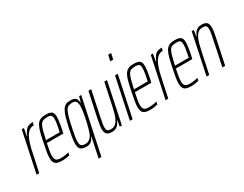

<svg xmlns="http://www.w3.org/2000/svg" viewBox="-94 -1325 2656 2093"><g transform="rotate(-30 1234.0 -278.5)"><path d="M0 0 108 -510H135L119 -417H123Q140 -459 158.5 -481Q177 -503 199.5 -510.5Q222 -518 251 -518L243 -482Q211 -482 187 -465.5Q163 -449 145 -419.5Q127 -390 113.5 -349Q100 -308 89 -259L34 0Z M321 8Q283 8 259 -0.5Q235 -9 224 -30Q213 -51 213 -86Q213 -115 219.5 -156Q226 -197 238 -254Q253 -329 266 -379.5Q279 -430 296.5 -460.5Q314 -491 341 -504.5Q368 -518 412 -518Q447 -518 468 -510.5Q489 -503 498.5 -486Q508 -469 508 -439Q508 -419 504.5 -390Q501 -361 495 -327Q489 -293 480 -256L477 -243H270Q259 -192 253 -155Q247 -118 247 -92Q247 -66 255 -51Q263 -36 279.5 -30Q296 -24 322 -24Q338 -24 356 -26Q374 -28 391.5 -31Q409 -34 422 -38L415 -5Q405 -2 389 1Q373 4 355.5 6Q338 8 321 8ZM277 -275H450L456 -304Q462 -333 468 -367Q474 -401 474 -429Q474 -455 467 -467Q460 -479 446.5 -482.5Q433 -486 414 -486Q382 -486 362 -478.5Q342 -471 328.5 -449Q315 -427 303.5 -385.5Q292 -344 277 -275Z M674 186 726 -61H722Q712 -38 698.5 -22.5Q685 -7 668 0.5Q651 8 630 8Q596 8 574 0Q552 -8 542 -27.5Q532 -47 532 -81Q532 -110 538.5 -153.5Q545 -197 557 -255Q574 -335 589.5 -386.5Q605 -438 622.5 -466.5Q640 -495 663.5 -506.5Q687 -518 721 -518Q741 -518 760.5 -513.5Q780 -509 793.5 -492Q807 -475 806 -439H810L830 -510H856L709 186ZM631 -24Q652 -24 670.5 -33.5Q689 -43 703.5 -61.5Q718 -80 727 -107Q735 -131 744 -161.5Q753 -192 760.5 -226.5Q768 -261 774.5 -295Q781 -329 784.5 -359Q788 -389 788 -412Q788 -450 774.5 -468Q761 -486 731 -486Q702 -486 682.5 -478Q663 -470 648.5 -446.5Q634 -423 621 -377Q608 -331 592 -255Q579 -195 572.5 -154Q566 -113 566 -87Q566 -61 573 -47.5Q580 -34 594.5 -29Q609 -24 631 -24Z M948 8Q919 8 900 0Q881 -8 872 -26.5Q863 -45 863 -75Q863 -96 867.5 -125Q872 -154 879 -190L947 -510H982L916 -195Q908 -155 903 -126.5Q898 -98 898 -78Q898 -56 903.5 -44Q909 -32 922 -28Q935 -24 955 -24Q988 -24 1010 -43Q1032 -62 1047 -94Q1062 -126 1072 -165.5Q1082 -205 1091 -246L1147 -510H1181L1074 0H1047L1059 -73H1055Q1047 -53 1034 -34.5Q1021 -16 1000.5 -4Q980 8 948 8Z M1314 -669 1330 -743H1367L1351 -669ZM1175 0 1282 -510H1317L1209 0Z M1429 8Q1391 8 1367 -0.5Q1343 -9 1332 -30Q1321 -51 1321 -86Q1321 -115 1327.5 -156Q1334 -197 1346 -254Q1361 -329 1374 -379.5Q1387 -430 1404.5 -460.5Q1422 -491 1449 -504.5Q1476 -518 1520 -518Q1555 -518 1576 -510.5Q1597 -503 1606.5 -486Q1616 -469 1616 -439Q1616 -419 1612.5 -390Q1609 -361 1603 -327Q1597 -293 1588 -256L1585 -243H1378Q1367 -192 1361 -155Q1355 -118 1355 -92Q1355 -66 1363 -51Q1371 -36 1387.5 -30Q1404 -24 1430 -24Q1446 -24 1464 -26Q1482 -28 1499.5 -31Q1517 -34 1530 -38L1523 -5Q1513 -2 1497 1Q1481 4 1463.5 6Q1446 8 1429 8ZM1385 -275H1558L1564 -304Q1570 -333 1576 -367Q1582 -401 1582 -429Q1582 -455 1575 -467Q1568 -479 1554.5 -482.5Q1541 -486 1522 -486Q1490 -486 1470 -478.5Q1450 -471 1436.5 -449Q1423 -427 1411.5 -385.5Q1400 -344 1385 -275Z M1624 0 1732 -510H1759L1743 -417H1747Q1764 -459 1782.5 -481Q1801 -503 1823.5 -510.5Q1846 -518 1875 -518L1867 -482Q1835 -482 1811 -465.5Q1787 -449 1769 -419.5Q1751 -390 1737.5 -349Q1724 -308 1713 -259L1658 0Z M1945 8Q1907 8 1883 -0.5Q1859 -9 1848 -30Q1837 -51 1837 -86Q1837 -115 1843.5 -156Q1850 -197 1862 -254Q1877 -329 1890 -379.5Q1903 -430 1920.5 -460.5Q1938 -491 1965 -504.5Q1992 -518 2036 -518Q2071 -518 2092 -510.5Q2113 -503 2122.5 -486Q2132 -469 2132 -439Q2132 -419 2128.5 -390Q2125 -361 2119 -327Q2113 -293 2104 -256L2101 -243H1894Q1883 -192 1877 -155Q1871 -118 1871 -92Q1871 -66 1879 -51Q1887 -36 1903.5 -30Q1920 -24 1946 -24Q1962 -24 1980 -26Q1998 -28 2015.5 -31Q2033 -34 2046 -38L2039 -5Q2029 -2 2013 1Q1997 4 1979.5 6Q1962 8 1945 8ZM1901 -275H2074L2080 -304Q2086 -333 2092 -367Q2098 -401 2098 -429Q2098 -455 2091 -467Q2084 -479 2070.5 -482.5Q2057 -486 2038 -486Q2006 -486 1986 -478.5Q1966 -471 1952.5 -449Q1939 -427 1927.5 -385.5Q1916 -344 1901 -275Z M2140 0 2247 -510H2274L2262 -437H2266Q2274 -457 2287 -475.5Q2300 -494 2321 -506Q2342 -518 2373 -518Q2403 -518 2421.5 -510Q2440 -502 2449 -484Q2458 -466 2458 -435Q2458 -414 2454 -385Q2450 -356 2442 -320L2374 0H2339L2405 -315Q2413 -355 2418 -383.5Q2423 -412 2423 -432Q2423 -455 2417.5 -466.5Q2412 -478 2399.5 -482Q2387 -486 2366 -486Q2333 -486 2311 -467Q2289 -448 2274 -416Q2259 -384 2249 -344.5Q2239 -305 2230 -264L2174 0Z"/></g></svg>

Font: Saira UltraCondensed Thin
Style: Italic
Weight: 250
Width: 1
Italic angle: -12°
Designer: Hector Gatti with collaboration of the Omnibus-Type team
Foundry: Omnibus-Type
Version: Version 1.101